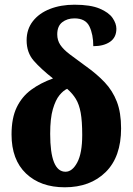

<svg xmlns="http://www.w3.org/2000/svg" viewBox="-20 -785 563 815"><path d="M255 10Q152 10 90.5 -48.5Q29 -107 29 -214Q29 -284 51 -329.5Q73 -375 112.5 -404Q152 -433 205 -452Q153 -493 123 -527.5Q93 -562 93 -614Q93 -661 119.5 -695Q146 -729 192 -747Q238 -765 296 -765Q364 -765 403 -748.5Q442 -732 458 -708.5Q474 -685 474 -663Q474 -626 447 -607.5Q420 -589 376 -589Q376 -639 359.5 -673Q343 -707 296 -707Q265 -707 244 -690.5Q223 -674 223 -639Q223 -614 236 -594.5Q249 -575 276 -554.5Q303 -534 343 -505Q391 -471 424.5 -435.5Q458 -400 476 -353.5Q494 -307 494 -240Q494 -119 428.5 -54.5Q363 10 255 10ZM258 -56Q287 -56 308 -95.5Q329 -135 329 -212Q329 -271 322.5 -306.5Q316 -342 302 -365Q288 -388 265 -408Q249 -401 232.5 -381Q216 -361 204.5 -322Q193 -283 193 -217Q193 -56 258 -56Z"/></svg>

Font: Noto Serif ExtraCondensed Black
Style: Regular
Weight: 900
Width: 2
Designer: Monotype Design Team
Foundry: Monotype Imaging Inc.
Version: Version 2.015; ttfautohint (v1.8.4.7-5d5b)